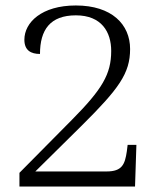

<svg xmlns="http://www.w3.org/2000/svg" viewBox="-20 -681 599 701"><path d="M51 0H473L478 -152H446L443 -128C436 -81 426 -55 369 -55H109L278 -222C414 -357 455 -413 455 -502C455 -592 388 -661 257 -661C132 -661 69 -599 69 -536C69 -497 93 -484 126 -484C126 -572 163 -625 257 -625C351 -625 386 -564 386 -495C386 -410 353 -355 242 -243L51 -50Z"/></svg>

Font: Noto Serif Telugu Light
Style: Regular
Weight: 300
Designer: Jelle Bosma - Monotype Design Team
Foundry: Monotype Imaging Inc.
Version: Version 2.005